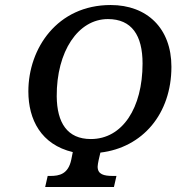

<svg xmlns="http://www.w3.org/2000/svg" viewBox="-20 -745 712 765"><path d="M160 0H434L444 -44H430C394 -44 369 -50 369 -81C369 -87 371 -97 373 -107L380 -137C548 -157 663 -291 663 -479C663 -632 566 -725 421 -725C208 -725 93 -552 93 -381C93 -268 144 -169 270 -139L264 -109C252 -51 216 -44 181 -44H170ZM342 -191C248 -191 207 -256 206 -361C205 -540 291 -669 410 -669C505 -669 548 -604 548 -492C548 -315 468 -191 342 -191Z"/></svg>

Font: Noto Serif Condensed Medium
Style: Italic
Weight: 500
Width: 3
Italic angle: -12°
Designer: Monotype Design Team
Foundry: Monotype Imaging Inc.
Version: Version 2.013